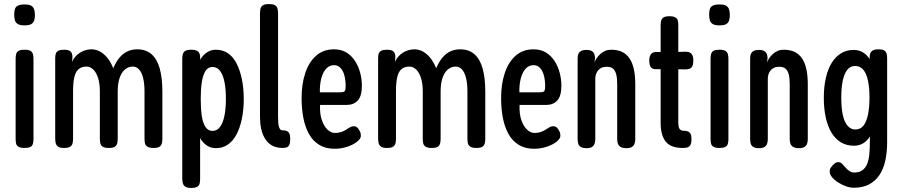

<svg xmlns="http://www.w3.org/2000/svg" viewBox="-20 -719 4437 946"><path d="M100 10Q82 10 72 4.5Q62 -1 59.5 -11Q57 -21 57 -35V-430Q57 -444 60 -454Q63 -464 72.5 -469Q82 -474 101 -474Q121 -474 130 -468.5Q139 -463 142 -453Q145 -443 145 -428V-34Q145 -20 142 -10Q139 0 129.5 5Q120 10 100 10ZM100 -594Q79 -594 68 -600.5Q57 -607 53.5 -619Q50 -631 50 -647Q50 -663 53.5 -674.5Q57 -686 68.5 -691.5Q80 -697 101 -697Q123 -697 133.5 -691Q144 -685 148 -673Q152 -661 152 -645Q152 -629 148 -617.5Q144 -606 133.5 -600Q123 -594 100 -594Z M295 10Q276 10 267 4Q258 -2 255 -12Q252 -22 252 -36V-432Q252 -446 255 -455Q258 -464 267.5 -469Q277 -474 296 -474Q318 -474 327.5 -465.5Q337 -457 337 -436L335 -414Q341 -428 351 -439.5Q361 -451 373.5 -459Q386 -467 400.5 -471.5Q415 -476 431 -476Q451 -476 470 -466.5Q489 -457 506.5 -437Q524 -417 538 -383Q553 -417 570.5 -437Q588 -457 609.5 -466.5Q631 -476 656 -476Q699 -476 726.5 -452Q754 -428 767 -381.5Q780 -335 780 -267V-35Q780 -21 777 -11Q774 -1 765 4.5Q756 10 736 10Q717 10 707 4Q697 -2 694.5 -12Q692 -22 692 -36V-268Q692 -308 685 -335.5Q678 -363 665 -377Q652 -391 634 -391Q613 -391 596 -377Q579 -363 569.5 -335.5Q560 -308 560 -268V-35Q560 -21 557 -11Q554 -1 545 4.5Q536 10 516 10Q496 10 486.5 4Q477 -2 474.5 -12Q472 -22 472 -36V-268Q472 -308 463 -335.5Q454 -363 439 -377Q424 -391 406 -391Q383 -391 368 -379Q353 -367 346.5 -340Q340 -313 340 -268V-35Q340 -21 337 -11Q334 -1 324.5 4.5Q315 10 295 10Z M1043 11Q1015 11 993 -6.5Q971 -24 956.5 -56.5Q942 -89 934 -133.5Q926 -178 926 -232Q926 -287 934 -331.5Q942 -376 957 -408Q972 -440 994 -457Q1016 -474 1043 -474Q1077 -474 1102.5 -457Q1128 -440 1145 -407.5Q1162 -375 1171.5 -330Q1181 -285 1181 -231Q1181 -177 1171.5 -132.5Q1162 -88 1145 -56Q1128 -24 1102.5 -6.5Q1077 11 1043 11ZM922 207Q903 207 893.5 201Q884 195 881 184.5Q878 174 878 161V-429Q878 -443 881 -453Q884 -463 893.5 -468.5Q903 -474 923 -474Q943 -474 953.5 -467Q964 -460 966 -442V162Q966 175 963.5 185.5Q961 196 951 201.5Q941 207 922 207ZM1027 -74Q1050 -74 1064.5 -94Q1079 -114 1086 -149.5Q1093 -185 1093 -232Q1093 -280 1086 -315Q1079 -350 1064.5 -369.5Q1050 -389 1027 -389Q1005 -389 992.5 -369.5Q980 -350 974.5 -315Q969 -280 969 -232Q969 -185 974 -149.5Q979 -114 992 -94Q1005 -74 1027 -74Z M1371 10Q1352 10 1335.5 4.5Q1319 -1 1305.5 -12.5Q1292 -24 1282 -42.5Q1272 -61 1266.5 -86Q1261 -111 1261 -145V-653Q1261 -668 1264 -678Q1267 -688 1276.5 -693.5Q1286 -699 1305 -699Q1324 -699 1333.5 -694Q1343 -689 1346.5 -679Q1350 -669 1350 -655V-147Q1350 -127 1351 -114Q1352 -101 1355 -92.5Q1358 -84 1361.5 -80.5Q1365 -77 1371 -77Q1383 -77 1391.5 -74Q1400 -71 1405 -62Q1410 -53 1410 -34Q1410 -14 1405 -4.5Q1400 5 1391.5 7.5Q1383 10 1371 10Z M1629 14Q1584 14 1552.5 -5.5Q1521 -25 1502 -59.5Q1483 -94 1474.5 -139Q1466 -184 1466 -236Q1466 -305 1484 -359Q1502 -413 1537.5 -444.5Q1573 -476 1626 -476Q1661 -476 1686.5 -460.5Q1712 -445 1729 -419Q1746 -393 1754.5 -361Q1763 -329 1763 -297Q1763 -246 1743 -224Q1723 -202 1688 -202H1557Q1555 -159 1565.5 -128Q1576 -97 1593.5 -80.5Q1611 -64 1630 -64Q1646 -64 1657.5 -67.5Q1669 -71 1677.5 -75.5Q1686 -80 1693 -85Q1700 -90 1707 -93.5Q1714 -97 1722 -97Q1733 -97 1739.5 -91.5Q1746 -86 1751 -76Q1756 -67 1757 -62Q1758 -57 1758 -49Q1758 -36 1739.5 -21Q1721 -6 1691 4Q1661 14 1629 14ZM1556 -264H1652Q1670 -264 1676.5 -268Q1683 -272 1683 -296Q1683 -323 1677 -346.5Q1671 -370 1658 -384Q1645 -398 1626 -398Q1603 -398 1587 -380.5Q1571 -363 1563 -332.5Q1555 -302 1556 -264Z M1886 10Q1867 10 1858 4Q1849 -2 1846 -12Q1843 -22 1843 -36V-432Q1843 -446 1846 -455Q1849 -464 1858.5 -469Q1868 -474 1887 -474Q1909 -474 1918.5 -465.5Q1928 -457 1928 -436L1926 -414Q1932 -428 1942 -439.5Q1952 -451 1964.5 -459Q1977 -467 1991.5 -471.5Q2006 -476 2022 -476Q2042 -476 2061 -466.5Q2080 -457 2097.5 -437Q2115 -417 2129 -383Q2144 -417 2161.5 -437Q2179 -457 2200.5 -466.5Q2222 -476 2247 -476Q2290 -476 2317.5 -452Q2345 -428 2358 -381.5Q2371 -335 2371 -267V-35Q2371 -21 2368 -11Q2365 -1 2356 4.5Q2347 10 2327 10Q2308 10 2298 4Q2288 -2 2285.5 -12Q2283 -22 2283 -36V-268Q2283 -308 2276 -335.5Q2269 -363 2256 -377Q2243 -391 2225 -391Q2204 -391 2187 -377Q2170 -363 2160.5 -335.5Q2151 -308 2151 -268V-35Q2151 -21 2148 -11Q2145 -1 2136 4.5Q2127 10 2107 10Q2087 10 2077.5 4Q2068 -2 2065.5 -12Q2063 -22 2063 -36V-268Q2063 -308 2054 -335.5Q2045 -363 2030 -377Q2015 -391 1997 -391Q1974 -391 1959 -379Q1944 -367 1937.5 -340Q1931 -313 1931 -268V-35Q1931 -21 1928 -11Q1925 -1 1915.5 4.5Q1906 10 1886 10Z M2612 14Q2567 14 2535.5 -5.5Q2504 -25 2485 -59.5Q2466 -94 2457.5 -139Q2449 -184 2449 -236Q2449 -305 2467 -359Q2485 -413 2520.5 -444.5Q2556 -476 2609 -476Q2644 -476 2669.5 -460.5Q2695 -445 2712 -419Q2729 -393 2737.5 -361Q2746 -329 2746 -297Q2746 -246 2726 -224Q2706 -202 2671 -202H2540Q2538 -159 2548.5 -128Q2559 -97 2576.5 -80.5Q2594 -64 2613 -64Q2629 -64 2640.5 -67.5Q2652 -71 2660.5 -75.5Q2669 -80 2676 -85Q2683 -90 2690 -93.5Q2697 -97 2705 -97Q2716 -97 2722.5 -91.5Q2729 -86 2734 -76Q2739 -67 2740 -62Q2741 -57 2741 -49Q2741 -36 2722.5 -21Q2704 -6 2674 4Q2644 14 2612 14ZM2539 -264H2635Q2653 -264 2659.5 -268Q2666 -272 2666 -296Q2666 -323 2660 -346.5Q2654 -370 2641 -384Q2628 -398 2609 -398Q2586 -398 2570 -380.5Q2554 -363 2546 -332.5Q2538 -302 2539 -264Z M2869 11Q2851 11 2841.5 5Q2832 -1 2829 -11Q2826 -21 2826 -34V-432Q2826 -444 2829.5 -453Q2833 -462 2842.5 -467.5Q2852 -473 2870 -473Q2885 -473 2893 -469Q2901 -465 2905 -459Q2909 -453 2910 -446Q2911 -439 2912 -434L2909 -410Q2912 -421 2920 -432.5Q2928 -444 2938.5 -453.5Q2949 -463 2962 -468.5Q2975 -474 2991 -474Q3022 -474 3044.5 -463.5Q3067 -453 3081.5 -431.5Q3096 -410 3103 -378.5Q3110 -347 3110 -304V-33Q3110 -21 3106.5 -11Q3103 -1 3093.5 5Q3084 11 3066 11Q3048 11 3038 5Q3028 -1 3024.5 -11Q3021 -21 3021 -34V-305Q3021 -334 3016 -353Q3011 -372 3000 -381Q2989 -390 2970 -390Q2950 -390 2938 -382Q2926 -374 2919.5 -360.5Q2913 -347 2913 -330V-33Q2913 -21 2909.5 -11Q2906 -1 2897 5Q2888 11 2869 11Z M3344 10Q3314 10 3293 2Q3272 -6 3259.5 -22Q3247 -38 3241 -61Q3235 -84 3235 -114V-594Q3235 -608 3238 -618Q3241 -628 3250 -633.5Q3259 -639 3278 -639Q3297 -639 3307 -633.5Q3317 -628 3319.5 -618.5Q3322 -609 3322 -595V-117Q3322 -105 3323.5 -96.5Q3325 -88 3328.5 -83.5Q3332 -79 3336.5 -77Q3341 -75 3346 -75Q3359 -75 3368 -72Q3377 -69 3382 -60Q3387 -51 3387 -33Q3387 -14 3381.5 -4.5Q3376 5 3366.5 7.5Q3357 10 3344 10ZM3218 -463 3281 -462 3351 -464Q3364 -465 3374 -462Q3384 -459 3390 -449.5Q3396 -440 3396 -421Q3396 -402 3391 -392.5Q3386 -383 3377 -380Q3368 -377 3354 -377L3281 -379L3215 -378Q3195 -377 3187 -387.5Q3179 -398 3179 -421Q3179 -443 3188.5 -453.5Q3198 -464 3218 -463Z M3524 10Q3506 10 3496 4.5Q3486 -1 3483.5 -11Q3481 -21 3481 -35V-430Q3481 -444 3484 -454Q3487 -464 3496.5 -469Q3506 -474 3525 -474Q3545 -474 3554 -468.5Q3563 -463 3566 -453Q3569 -443 3569 -428V-34Q3569 -20 3566 -10Q3563 0 3553.5 5Q3544 10 3524 10ZM3524 -594Q3503 -594 3492 -600.5Q3481 -607 3477.5 -619Q3474 -631 3474 -647Q3474 -663 3477.5 -674.5Q3481 -686 3492.5 -691.5Q3504 -697 3525 -697Q3547 -697 3557.5 -691Q3568 -685 3572 -673Q3576 -661 3576 -645Q3576 -629 3572 -617.5Q3568 -606 3557.5 -600Q3547 -594 3524 -594Z M3719 11Q3701 11 3691.5 5Q3682 -1 3679 -11Q3676 -21 3676 -34V-432Q3676 -444 3679.5 -453Q3683 -462 3692.5 -467.5Q3702 -473 3720 -473Q3735 -473 3743 -469Q3751 -465 3755 -459Q3759 -453 3760 -446Q3761 -439 3762 -434L3759 -410Q3762 -421 3770 -432.5Q3778 -444 3788.5 -453.5Q3799 -463 3812 -468.5Q3825 -474 3841 -474Q3872 -474 3894.5 -463.5Q3917 -453 3931.5 -431.5Q3946 -410 3953 -378.5Q3960 -347 3960 -304V-33Q3960 -21 3956.5 -11Q3953 -1 3943.5 5Q3934 11 3916 11Q3898 11 3888 5Q3878 -1 3874.5 -11Q3871 -21 3871 -34V-305Q3871 -334 3866 -353Q3861 -372 3850 -381Q3839 -390 3820 -390Q3800 -390 3788 -382Q3776 -374 3769.5 -360.5Q3763 -347 3763 -330V-33Q3763 -21 3759.5 -11Q3756 -1 3747 5Q3738 11 3719 11Z M4186 206Q4168 206 4147.5 198.5Q4127 191 4109 179.5Q4091 168 4079.5 154Q4068 140 4068 127Q4068 115 4072 109Q4076 103 4082 96Q4090 88 4095.5 84Q4101 80 4112 80Q4121 80 4129 88Q4137 96 4145 105.5Q4153 115 4164 123Q4175 131 4189 131Q4214 131 4229.5 119.5Q4245 108 4253 87.5Q4261 67 4263.5 38.5Q4266 10 4266 -25L4265 -441Q4266 -460 4276.5 -468Q4287 -476 4309 -476Q4328 -476 4336.5 -470.5Q4345 -465 4348 -455.5Q4351 -446 4351 -432V-18Q4351 33 4341.5 74.5Q4332 116 4312 145Q4292 174 4261 190Q4230 206 4186 206ZM4187 -1Q4152 -1 4124.5 -17Q4097 -33 4078 -63.5Q4059 -94 4049 -138Q4039 -182 4039 -237Q4039 -291 4049 -335Q4059 -379 4078 -409.5Q4097 -440 4124 -456.5Q4151 -473 4186 -473Q4216 -473 4238.5 -456.5Q4261 -440 4275.5 -409.5Q4290 -379 4297 -335.5Q4304 -292 4304 -237Q4304 -164 4291.5 -111Q4279 -58 4253 -29.5Q4227 -1 4187 -1ZM4194 -81Q4219 -81 4234 -99.5Q4249 -118 4256.5 -153.5Q4264 -189 4264 -239Q4264 -288 4256.5 -322.5Q4249 -357 4233.5 -375.5Q4218 -394 4193 -394Q4170 -394 4155 -375.5Q4140 -357 4132.5 -322.5Q4125 -288 4125 -238Q4125 -188 4132.5 -153Q4140 -118 4156 -99.5Q4172 -81 4194 -81Z"/></svg>

Font: Fredoka Condensed
Style: Regular
Weight: 400
Width: 3
Designer: Ben Nathan
Foundry: Milena B. Brandão, Ben Nathan
Version: Version 2.001